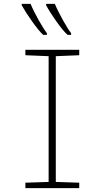

<svg xmlns="http://www.w3.org/2000/svg" viewBox="-20 -971 540 991"><path d="M329 -791H347V-800C327 -824 281 -907 263 -951H218V-944C240 -902 299 -816 329 -791ZM203 -791H222V-800C202 -825 157 -903 138 -951H92V-944C115 -902 174 -816 203 -791ZM111 0H389V-28L268 -32V-681L389 -686V-714H111V-686L231 -681V-32L111 -28Z"/></svg>

Font: Noto Sans Mono ExtraCondensed ExtraLight
Style: Regular
Weight: 200
Width: 2
Designer: Monotype Design Team
Foundry: Monotype Imaging Inc.
Version: Version 2.014